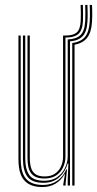

<svg xmlns="http://www.w3.org/2000/svg" viewBox="-20 -742 389 768"><path d="M150.2 6.2Q125.8 6.2 108.6 0.1Q91.5 -6 80.8 -16.8Q70 -27.5 64 -41.8Q58 -56 55.9 -72.4Q53.8 -88.8 53.8 -106V-600H62.8V-107.2Q62.8 -86.8 66.1 -67.8Q69.5 -48.8 78.9 -34Q88.2 -19.2 106 -10.8Q123.8 -2.2 152.2 -2.2Q184.5 -2.2 208.5 -18.6Q232.5 -35 245 -64.2H248L242.5 -9.2V0H233.2V-5.2L239.8 -45H237.8Q225 -21.2 202.2 -7.5Q179.5 6.2 150.2 6.2ZM250.8 0V-22.2L253.5 -87.8H250.5Q242.2 -56.5 217.4 -33.5Q192.5 -10.5 154 -10.8Q107.8 -10.8 89.8 -35.2Q71.8 -59.8 71.8 -107.5V-600H81V-108.2Q81 -65 97.1 -42Q113.2 -19 156.5 -19Q189 -19 209.9 -34.2Q230.8 -49.5 240.8 -71.9Q250.8 -94.2 250.8 -115.5V-584.2Q285.5 -585.5 302.1 -601.9Q318.8 -618.2 320.8 -657.5Q321.5 -672.2 321.5 -689.4Q321.5 -706.5 320.8 -722.2H329.8Q330.5 -706 330.6 -688Q330.8 -670 329.8 -655.5Q327.5 -615.8 310.9 -597.6Q294.2 -579.5 260 -576.5V0ZM157.8 -28Q136.5 -28 123.1 -34.2Q109.8 -40.5 102.6 -51.6Q95.5 -62.8 92.8 -77.6Q90 -92.5 90 -109.5V-600H99.2V-110Q99.2 -88.5 103.9 -71.9Q108.5 -55.2 121.2 -45.8Q134 -36.2 158.8 -36.2Q184.5 -36.2 200.8 -47.9Q217 -59.5 224.6 -77.5Q232.2 -95.5 232.2 -114.5V-600H245Q273 -600 287 -612.2Q301 -624.5 302.8 -657.8Q303.5 -671.8 303.4 -689Q303.2 -706.2 302.5 -722.2H311.5Q312.2 -706 312.2 -689Q312.2 -672 311.8 -657.5Q309.8 -620.5 293.5 -606.2Q277.2 -592 245 -592H241.8V-114.8Q241.8 -94.2 233 -74.1Q224.2 -54 205.8 -41Q187.2 -28 157.8 -28ZM269 0V-570Q303.2 -574.2 319.9 -594.4Q336.5 -614.5 338.8 -655Q339.5 -665.2 339.6 -677.1Q339.8 -689 339.5 -700.8Q339.2 -712.5 338.8 -722.2H348Q348.5 -712.5 348.8 -700.8Q349 -689 348.9 -677Q348.8 -665 348 -654.5Q345.5 -613.2 328.9 -591.4Q312.2 -569.5 278.2 -563.2V0Z"/></svg>

Font: Big Shoulders Inline Display Thin Light
Style: Regular
Weight: 300
Version: Version 2.002